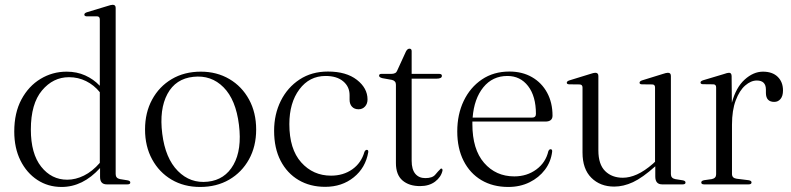

<svg xmlns="http://www.w3.org/2000/svg" viewBox="-20 -750 3218 781"><path d="M38 -215Q38 -291 67.2 -345.5Q96.5 -400 145 -429.2Q193.5 -458.5 251 -458.5Q292.5 -458.5 326.5 -443.2Q360.5 -428 386 -401V-670.5Q386 -683 375.5 -683.5H332Q323 -684.5 323 -690.5Q323 -696.5 333 -700L417 -725.5Q432 -730.5 438.5 -730.5Q450.5 -730.5 450.5 -718V-42Q450.5 -25 468 -21.5L499 -16.5Q510 -14.5 510 -7.5Q510 0 498.5 0H414.5Q387 0 387 -30V-66.5Q317 10.5 230.5 10.5Q175.5 10.5 132 -18Q88.5 -46.5 63.2 -97.2Q38 -148 38 -215ZM105.5 -223Q105.5 -125 147.5 -72Q189.5 -19 253.5 -19Q287.5 -19 321.5 -35.8Q355.5 -52.5 386 -87.5V-375Q362.5 -404 330.2 -420Q298 -436 260.5 -436Q196 -436 150.8 -382Q105.5 -328 105.5 -223Z M797 -458.5Q862 -458.5 913 -428.5Q964 -398.5 993 -345.2Q1022 -292 1022 -223Q1022 -154.5 992.8 -101.8Q963.5 -49 912.2 -19.2Q861 10.5 794 10.5Q728.5 10.5 678 -19.2Q627.5 -49 598.8 -101.8Q570 -154.5 570 -223.5Q570 -292 598.8 -345Q627.5 -398 678.5 -428.2Q729.5 -458.5 797 -458.5ZM825.5 -11Q895 -18.5 929.8 -80Q964.5 -141.5 952 -242Q939.5 -344.5 889.2 -395Q839 -445.5 766.5 -437.5Q694.5 -430 661 -367.8Q627.5 -305.5 640 -206Q652.5 -106 703.5 -54.5Q754.5 -3 825.5 -11Z M1475 -345.5Q1475 -328 1464.8 -316.8Q1454.5 -305.5 1438.5 -305.5Q1421.5 -305.5 1411.8 -316Q1402 -326.5 1402 -344.5V-363Q1402 -397.5 1376 -419.2Q1350 -441 1304.5 -441Q1238.5 -441 1197.8 -386.5Q1157 -332 1157 -245Q1157 -143.5 1205.2 -89.5Q1253.5 -35.5 1326.5 -35.5Q1376.5 -35.5 1413 -61.2Q1449.5 -87 1462.5 -132.5Q1466.5 -140.5 1472 -140.5Q1479 -140.5 1478 -131Q1467 -67.5 1419 -28.8Q1371 10 1302.5 10Q1241.5 10 1194.8 -17.5Q1148 -45 1121.5 -96Q1095 -147 1095 -218Q1095 -285 1122.2 -339.8Q1149.5 -394.5 1198.8 -426.8Q1248 -459 1314 -459Q1388.5 -459 1431.8 -425.2Q1475 -391.5 1475 -345.5Z M1574.5 -425 1535.5 -432Q1522 -435.5 1522 -442Q1522 -449.5 1531.5 -449.5H1571.5Q1591 -449.5 1595.5 -462.5L1631 -540Q1637 -552 1645.5 -552Q1654.5 -552 1654.5 -542V-449.5H1766.5Q1777.5 -449.5 1777.5 -441.5Q1777.5 -430 1755.5 -430H1654.5V-96Q1654.5 -61 1669.2 -43.2Q1684 -25.5 1710 -25.5Q1739 -25.5 1750.5 -39.5Q1762 -53.5 1773 -64Q1780.5 -66 1780 -56Q1774 -29.5 1749.8 -11.2Q1725.5 7 1688.5 7Q1644 7 1617.2 -16Q1590.5 -39 1590.5 -86.5V-405.5Q1590.5 -421 1574.5 -425Z M2227.5 -279.5Q2227.5 -255.5 2198 -255.5H1901.5Q1901.5 -250 1901.5 -245Q1901.5 -142.5 1949.2 -87.5Q1997 -32.5 2072 -32.5Q2123.5 -32.5 2161.8 -60.8Q2200 -89 2210.5 -135Q2214 -143 2219.5 -143Q2227 -143 2226 -133Q2221 -92 2196.8 -59.8Q2172.5 -27.5 2134 -8.5Q2095.5 10.5 2047.5 10.5Q1985 10.5 1938.2 -17.2Q1891.5 -45 1865.8 -95.8Q1840 -146.5 1840 -215.5Q1840 -284.5 1866.2 -339.5Q1892.5 -394.5 1940.2 -426.8Q1988 -459 2052 -459Q2104.5 -459 2144 -436.2Q2183.5 -413.5 2205.5 -373Q2227.5 -332.5 2227.5 -279.5ZM2044 -441Q1983.5 -441 1946 -394.8Q1908.5 -348.5 1902.5 -271.5H2143.5Q2160 -271.5 2160 -286.5Q2160 -358.5 2128.2 -399.8Q2096.5 -441 2044 -441Z M2349.5 -129.5V-394Q2349.5 -406 2338 -406.5L2295 -407Q2285.5 -407.5 2285.5 -413.5Q2285.5 -419.5 2296 -423L2380.5 -449Q2395 -454 2401.5 -454Q2414 -454 2414 -441V-138Q2414 -81.5 2441.5 -54.2Q2469 -27 2513.5 -27Q2541 -27 2571.2 -40.5Q2601.5 -54 2636.5 -84.5L2644.5 -92V-394Q2644.5 -406 2634 -406.5L2590.5 -407Q2581.5 -407.5 2581.5 -413.5Q2581.5 -419.5 2591.5 -423L2675.5 -449Q2690 -454 2697 -454Q2709 -454 2709 -441V-42Q2709 -25 2726.5 -21.5L2757.5 -16.5Q2768.5 -14.5 2768.5 -7.5Q2768.5 0 2757 0H2673.5Q2645.5 0 2645.5 -32V-73.5Q2593.5 -27 2554.8 -9Q2516 9 2478.5 9Q2421.5 9 2385.5 -26.8Q2349.5 -62.5 2349.5 -129.5Z M2956 -441 2957 -332Q2973.5 -394 3009 -426.2Q3044.5 -458.5 3083.5 -458.5Q3122 -458.5 3143.5 -437.5Q3165 -416.5 3165 -382Q3165 -359.5 3155 -347.5Q3145 -335.5 3129.5 -335.5Q3096 -335.5 3095.5 -371.5V-385.5Q3095.5 -422.5 3058.5 -422.5Q3034.5 -422.5 3011.2 -402.2Q2988 -382 2972.8 -341.8Q2957.5 -301.5 2957.5 -242.5V-42.5Q2957.5 -25.5 2976.5 -23L3025 -17Q3037 -15 3037 -8Q3037 0 3025 0H2844Q2832.5 0 2832.5 -8Q2832.5 -14.5 2844 -17L2875.5 -21.5Q2893 -25 2893 -41V-394.5Q2893 -406.5 2882 -407L2838.5 -407.5Q2829.5 -408 2829.5 -414.5Q2829.5 -420 2840 -423.5L2923.5 -448.5Q2939 -454 2945.5 -454Q2955.5 -454 2956 -441Z"/></svg>

Font: Fraunces 72pt S000 Light
Style: Regular
Weight: 300
Version: Version 1.000; ttfautohint (v1.8.3)